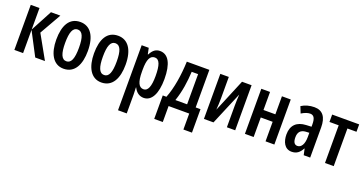

<svg xmlns="http://www.w3.org/2000/svg" viewBox="-40 -1241 4099 2170"><g transform="rotate(20 2009.5 -156.0)"><path d="M301 -542 163 -283V-542H58V0H163V-279L309 0H426L267 -284L414 -542Z M843 -272C843 -454 771 -552 653 -552C522 -552 463 -443 463 -272C463 -110 524 10 651 10C787 10 843 -112 843 -272ZM570 -271C570 -399 595 -462 653 -462C711 -462 736 -399 736 -272C736 -143 711 -80 653 -80C595 -80 570 -145 570 -271Z M1297 -272C1297 -454 1225 -552 1107 -552C976 -552 917 -443 917 -272C917 -110 978 10 1105 10C1241 10 1297 -112 1297 -272ZM1024 -271C1024 -399 1049 -462 1107 -462C1165 -462 1190 -399 1190 -272C1190 -143 1165 -80 1107 -80C1049 -80 1024 -145 1024 -271Z M1611 -552C1564 -552 1528 -530 1497 -469H1492L1477 -542H1392V240H1497V10C1497 -10 1496 -37 1494 -72H1497C1523 -18 1565 10 1615 10C1710 10 1765 -94 1765 -270C1765 -454 1711 -552 1611 -552ZM1581 -463C1636 -463 1659 -398 1659 -269C1659 -142 1633 -81 1581 -81C1524 -81 1497 -137 1497 -263V-286C1497 -408 1523 -463 1581 -463Z M2206 -542H1935C1929 -379 1903 -212 1854 -90H1810V192H1913V0H2161V192H2264V-90H2206ZM2103 -453V-90H1962C2004 -212 2020 -335 2026 -453Z M2440 -542H2338V0H2453L2619 -395C2616 -349 2614 -303 2614 -258V0H2714V-542H2599L2434 -146C2438 -199 2440 -237 2440 -281Z M2936 -542H2831V0H2936V-235H3079V0H3185V-542H3079V-325H2936Z M3468 -552C3410 -552 3357 -537 3313 -509L3344 -431C3384 -455 3418 -467 3447 -467C3492 -467 3511 -433 3511 -361V-333L3448 -330C3336 -325 3274 -265 3274 -155C3274 -69 3309 10 3394 10C3453 10 3489 -18 3519 -74H3522L3538 0H3616V-362C3616 -485 3568 -552 3468 -552ZM3511 -260V-208C3511 -125 3481 -74 3434 -74C3399 -74 3380 -101 3380 -159C3380 -222 3410 -254 3470 -258Z M4008 -453V-542H3683V-453H3794V0H3899V-453Z"/></g></svg>

Font: Noto Sans Display Condensed Medium
Style: Regular
Weight: 500
Width: 3
Designer: Monotype Design Team
Foundry: Monotype Imaging Inc.
Version: Version 1.900